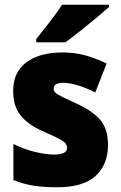

<svg xmlns="http://www.w3.org/2000/svg" viewBox="-20 -837 513 816"><path d="M439 -221Q439 -138 386.5 -89.5Q334 -41 221 -41Q169 -41 125 -47.5Q81 -54 37 -72V-225Q81 -203 128.5 -191.5Q176 -180 210 -180Q265 -180 265 -209Q265 -220 257 -229Q249 -238 226.5 -249.5Q204 -261 160 -280Q98 -308 67 -347Q36 -386 36 -451Q36 -531 92.5 -572.5Q149 -614 246 -614Q297 -614 341.5 -602Q386 -590 433 -567L385 -444Q350 -462 313.5 -473.5Q277 -485 250 -485Q208 -485 208 -461Q208 -451 215.5 -443.5Q223 -436 244 -425.5Q265 -415 307 -396Q371 -367 405 -328.5Q439 -290 439 -221ZM443 -807Q423 -789 389.5 -761Q356 -733 320 -704.5Q284 -676 258 -657H134V-671Q159 -703 191 -743.5Q223 -784 244 -817H443Z"/></svg>

Font: Noto Sans Tamil UI SemiCondensed Black
Style: Regular
Weight: 900
Width: 4
Designer: Jelle Bosma - Monotype Design Team
Foundry: Monotype Imaging Inc.
Version: Version 2.004; ttfautohint (v1.8.4.7-5d5b)